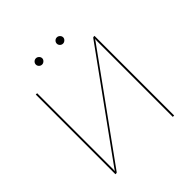

<svg xmlns="http://www.w3.org/2000/svg" viewBox="-222 -1026 1193 1193"><g transform="rotate(-45 374.0 -429.5)"><path d="M632 -700V0H620V-643Q620 -653.5 620 -663.5Q620 -673.5 621 -684Q615.5 -675.5 611 -669.2Q606.5 -663 601.5 -656L130.5 -3.5Q128 0 123.5 0H116V-700H128V-57Q128 -46.5 128 -36.5Q128 -26.5 127 -16Q132.5 -24.5 137 -30.8Q141.5 -37 146.5 -44L617.5 -696.5Q620 -700 624.5 -700ZM304 -831Q304 -820.5 295.2 -812.2Q286.5 -804 276 -804Q264.5 -804 256.2 -812.2Q248 -820.5 248 -831Q248 -842.5 256.2 -850.8Q264.5 -859 276 -859Q286.5 -859 295.2 -850.8Q304 -842.5 304 -831ZM488 -831Q488 -820.5 479.2 -812.2Q470.5 -804 460 -804Q448.5 -804 440.2 -812.2Q432 -820.5 432 -831Q432 -842.5 440.2 -850.8Q448.5 -859 460 -859Q470.5 -859 479.2 -850.8Q488 -842.5 488 -831Z"/></g></svg>

Font: Lato 2
Style: Regular
Weight: 100
Designer: Lukasz Dziedzic with Adam Twardoch and Botio Nikoltchev
Foundry: tyPoland Lukasz Dziedzic
Version: Version 2.015; 2015-08-06; http://www.latofonts.com/